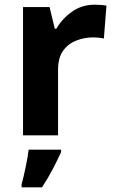

<svg xmlns="http://www.w3.org/2000/svg" viewBox="-20 -576 494 817"><path d="M383 -556Q394 -556 409 -555Q424 -554 433 -552L422 -412Q415 -414 401.5 -415.5Q388 -417 378 -417Q340 -417 305 -403.5Q270 -390 248.5 -360Q227 -330 227 -278V0H78V-546H191L213 -454H220Q244 -496 286 -526Q328 -556 383 -556ZM240 71Q225 104 205 142.5Q185 181 159 221H72V208Q80 179 89 136Q98 93 102 61H240Z"/></svg>

Font: Noto Sans Myanmar
Style: Bold
Weight: 700
Designer: Monotype Design Team
Foundry: Monotype Imaging Inc.
Version: Version 2.107; ttfautohint (v1.8.4.7-5d5b)